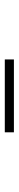

<svg xmlns="http://www.w3.org/2000/svg" viewBox="332 -1174 77 780"><g transform="rotate(90 370.0 -784.5)"><path d="M222 -766V-803H518V-766Z"/></g></svg>

Font: Major Mono Display
Style: Regular
Weight: 400
Designer: Emre Parlak
Foundry: Emre Parlak
Version: Version 2.000; ttfautohint (v1.8) -l 8 -r 50 -G 200 -x 14 -D